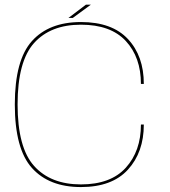

<svg xmlns="http://www.w3.org/2000/svg" viewBox="-20 -772 704 797"><path d="M316 4.5Q445 4.5 511 -67.8Q577 -140 577 -255H565Q565 -145 502.2 -75.8Q439.5 -6.5 316 -6.5Q190.5 -6.5 121.8 -82.8Q53 -159 53 -338.5Q53 -517.5 121.5 -593.5Q190 -669.5 316 -669.5Q439.5 -669.5 502.2 -601.8Q565 -534 565 -423.5H577Q577 -539.5 511 -610Q445 -680.5 316 -680.5Q183.5 -680.5 112.5 -601.5Q41.5 -522.5 41.5 -338.5Q41.5 -153.5 112.8 -74.5Q184 4.5 316 4.5ZM264 -697.5H282L357 -752.5H336.5Z"/></svg>

Font: Anybody SemiExpanded Thin
Style: Regular
Weight: 250
Width: 6
Version: Version 1.113;gftools[0.9.25]